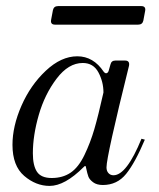

<svg xmlns="http://www.w3.org/2000/svg" viewBox="-20 -598 524 631"><path d="M161 -517Q145 -517 148 -533L154 -565Q157 -578 171 -578H444Q460 -578 457 -562L451 -530Q448 -517 434 -517ZM143 13Q98 13 59.5 -20Q21 -53 21 -122Q21 -183 50.5 -250.5Q80 -318 130.5 -365.5Q181 -413 234 -413Q287 -413 321 -362Q326 -356 330.5 -357.5Q335 -359 337 -365L343 -386Q346 -399 359 -399H391Q407 -399 404 -382Q330 -84 330 -48Q330 -36 336.5 -29Q343 -22 353 -22Q396 -22 445 -142L456 -139Q424 -63 394.5 -26.5Q365 10 318 10Q298 10 286 1Q274 -8 270.5 -17.5Q267 -27 263 -46Q262 -57 255 -49Q193 13 143 13ZM150 -13Q186 -13 212 -30.5Q238 -48 257.5 -88.5Q277 -129 290 -173.5Q303 -218 320 -294Q320 -329 303.5 -360Q287 -391 252 -391Q205 -391 166 -339.5Q127 -288 107.5 -220.5Q88 -153 88 -94Q88 -54 101.5 -33.5Q115 -13 150 -13Z"/></svg>

Font: HK Venetian
Style: Italic
Weight: 400
Italic angle: -12°
Version: Version 1.000;PS 001.000;hotconv 1.0.88;makeotf.lib2.5.64775